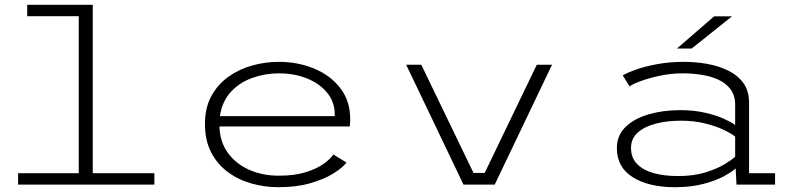

<svg xmlns="http://www.w3.org/2000/svg" viewBox="-20 -770 3334 801"><path d="M55.5 0V-47.5H308.5V-702.5H93.5V-750H367V-47.5H624V0Z M1142 11Q1083 11 1028 -4.8Q973 -20.5 929.5 -53Q886 -85.5 860.5 -135.2Q835 -185 835 -252.5Q835 -319.5 861.2 -368.2Q887.5 -417 931.8 -449Q976 -481 1031 -496.5Q1086 -512 1143.5 -512Q1222 -512 1289.8 -484.2Q1357.5 -456.5 1399.2 -403Q1441 -349.5 1441 -272.5Q1441 -265.5 1440.5 -256.8Q1440 -248 1439 -242.5H895.5Q897.5 -177.5 931 -131.8Q964.5 -86 1020 -61.5Q1075.5 -37 1143.5 -37Q1208.5 -37 1255 -51.5Q1301.5 -66 1330.2 -86.5Q1359 -107 1370.5 -125.5L1425.5 -92Q1409.5 -70.5 1371.2 -46.5Q1333 -22.5 1275 -5.8Q1217 11 1142 11ZM1143.5 -464Q1085.5 -464 1032.5 -445Q979.5 -426 943 -386.5Q906.5 -347 897.5 -285.5H1376.5V-293Q1376.5 -344.5 1345 -383Q1313.5 -421.5 1260.8 -442.8Q1208 -464 1143.5 -464Z M1913.5 0 1674.5 -500H1737.5L1955.5 -48.5H2002L2219.5 -500H2283L2044 0Z M2795.5 11Q2687 11 2620.2 -30.5Q2553.5 -72 2553.5 -152Q2553.5 -205.5 2589.8 -240.5Q2626 -275.5 2686 -293Q2746 -310.5 2817.5 -310.5Q2874 -310.5 2920.2 -300Q2966.5 -289.5 2998.8 -275Q3031 -260.5 3047 -248.5V-332.5Q3047 -372 3027.5 -397.8Q3008 -423.5 2976 -438Q2944 -452.5 2905.2 -458.2Q2866.5 -464 2828 -464Q2781.5 -464 2735.5 -454.5Q2689.5 -445 2654.5 -432.2Q2619.5 -419.5 2606.5 -409.5L2578 -455.5Q2596 -466.5 2633.2 -479.8Q2670.5 -493 2722 -502.5Q2773.5 -512 2834 -512Q2881 -512 2928.8 -503.8Q2976.5 -495.5 3016.5 -476.2Q3056.5 -457 3080.8 -424.2Q3105 -391.5 3105 -342V-47.5H3213.5V0H3052.5L3049 -67.5Q3034.5 -53.5 3000.5 -35Q2966.5 -16.5 2914.8 -2.8Q2863 11 2795.5 11ZM2808 -35.5Q2873 -35.5 2922 -50.5Q2971 -65.5 3002.8 -84.8Q3034.5 -104 3047 -116.5V-200Q3031.5 -213 2998.2 -228.8Q2965 -244.5 2919.5 -255.5Q2874 -266.5 2821.5 -266.5Q2763.5 -266.5 2716 -254.2Q2668.5 -242 2640.5 -216.8Q2612.5 -191.5 2612.5 -153Q2612.5 -111.5 2638.2 -85.5Q2664 -59.5 2708.2 -47.5Q2752.5 -35.5 2808 -35.5ZM2865.5 -567.5H2804L2959.5 -702H3034Z"/></svg>

Font: Trispace SemiExpanded ExtraLight
Style: Regular
Weight: 200
Width: 6
Designer: Tyler Finck
Foundry: Etcetera Type Company
Version: Version 1.210; ttfautohint (v1.8.3)